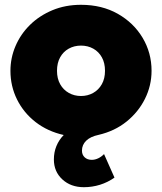

<svg xmlns="http://www.w3.org/2000/svg" viewBox="-20 -555 675 800"><path d="M329.5 225Q275 225 239.8 192.5Q204.5 160 204.5 109.5Q204.5 79.5 215 53.8Q225.5 28 245.5 7.5Q178.5 -7.5 128.5 -46.2Q78.5 -85 51 -140.5Q23.5 -196 23.5 -260Q23.5 -314 44.8 -363.5Q66 -413 105.2 -451.5Q144.5 -490 198.5 -512.5Q252.5 -535 317.5 -535Q404.5 -535 470.8 -497.5Q537 -460 574.2 -397.5Q611.5 -335 611.5 -260Q611.5 -198.5 584 -143.2Q556.5 -88 507 -48.2Q457.5 -8.5 390.5 7Q357 14 339.2 31.2Q321.5 48.5 321.5 72.5Q321.5 90 332.8 100.5Q344 111 362.5 111Q376 111 389.5 104.5Q403 98 413.5 87L457 185Q429.5 204.5 396.8 214.8Q364 225 329.5 225ZM317.5 -155Q345.5 -155 368.2 -167.8Q391 -180.5 404.2 -204Q417.5 -227.5 417.5 -260Q417.5 -292.5 404.5 -316Q391.5 -339.5 368.8 -352.2Q346 -365 317.5 -365Q289 -365 266.2 -352.2Q243.5 -339.5 230.5 -316Q217.5 -292.5 217.5 -260Q217.5 -227.5 230.8 -204Q244 -180.5 266.8 -167.8Q289.5 -155 317.5 -155Z"/></svg>

Font: Geologica Roman Black
Style: Regular
Weight: 900
Designer: Sindre Bremnes, Frode Helland
Foundry: Monokrom Skriftforlag AS
Version: Version 1.010;gftools[0.9.28]